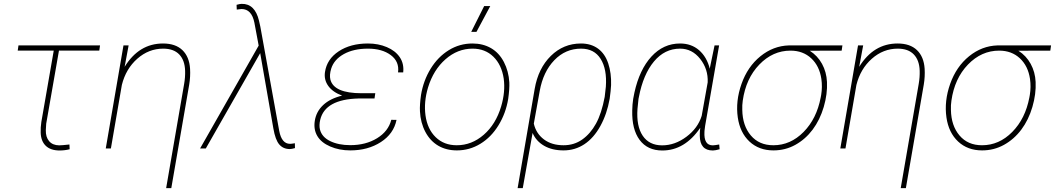

<svg xmlns="http://www.w3.org/2000/svg" viewBox="-20 -761 5407 984"><path d="M488.8 -501.5H282.2L216.8 -127L214.8 -93.8Q213.9 -58.6 231.7 -37.6Q249.5 -16.6 283.2 -16.1Q296.4 -16.1 335.9 -20.5L336.9 3.9Q312 10.3 284.2 10.3Q238.8 9.8 214.4 -13.9Q189.9 -37.6 188.5 -81.1Q187.5 -107.4 191.9 -136.2L255.4 -501.5H70.8L74.7 -528.3H492.7Z M618.7 -418.5Q692.4 -538.1 815.4 -538.1Q879.4 -538.1 914.8 -504.2Q950.2 -470.2 954.1 -408.7Q956.5 -368.2 949.7 -327.6L857.9 203.1H831.5L923.8 -331.5Q929.7 -365.2 928.7 -397.9Q927.2 -452.1 898.7 -481.9Q870.1 -511.7 816.4 -511.7Q742.2 -511.7 683.6 -460Q625 -408.2 604.5 -325.7L548.3 0H522L612.8 -528.3H639.2Z M1218.3 -741.2Q1286.1 -742.7 1307.1 -655.8L1314 -625.5L1411.1 -89.8Q1423.8 -23.9 1466.3 -23.9Q1470.2 -23.4 1491.2 -26.9L1491.7 -2Q1474.6 2.9 1465.3 2.9Q1431.6 2.9 1411.4 -20.5Q1391.1 -43.9 1380.9 -103L1313.5 -488.8L1034.7 0H1005.4L1305.7 -527.3L1283.7 -645Q1269.5 -714.8 1217.8 -714.8L1193.4 -711.9L1192.4 -736.3Q1209.5 -741.2 1218.3 -741.2Z M1593.3 -141.6Q1600.6 -189 1636 -222.4Q1671.4 -255.9 1733.4 -271Q1685.5 -288.6 1662.6 -320.3Q1639.6 -352.1 1645.5 -391.6Q1655.3 -458 1715.8 -498Q1776.4 -538.1 1865.7 -538.1Q1918.9 -538.1 1962.6 -519.5Q2006.3 -501 2028.8 -467.8Q2051.3 -434.6 2046.4 -390.1H2020Q2027.3 -445.3 1982.9 -478.5Q1938.5 -511.7 1865.7 -511.7Q1792.5 -511.7 1742.2 -483.9Q1691.9 -456.1 1677.2 -408.7Q1667.5 -376.5 1673.3 -353Q1691.4 -283.2 1833 -283.2H1903.3L1899.4 -256.3H1817.9Q1646 -252 1621.1 -147Q1614.7 -119.1 1619.6 -98.1Q1628.9 -59.1 1671.6 -38.1Q1714.4 -17.1 1775.4 -17.1Q1854.5 -17.1 1912.4 -52.5Q1970.2 -87.9 1985.4 -147L2012.2 -146.5Q1997.6 -75.2 1931.6 -32.7Q1865.7 9.8 1775.4 9.8Q1718.3 9.8 1672.1 -10.3Q1626 -30.3 1606.2 -64Q1586.4 -97.7 1593.3 -141.6Z M2137.7 -274.4Q2149.9 -348.1 2187 -408.7Q2224.1 -469.2 2279.8 -503.7Q2335.4 -538.1 2401.4 -538.1Q2455.1 -538.1 2496.6 -514.2Q2538.1 -490.2 2562.5 -443.1Q2586.9 -396 2590.3 -338.9Q2591.8 -305.7 2584.5 -253.9Q2572.3 -180.2 2534.9 -119.1Q2497.6 -58.1 2442.1 -24.2Q2386.7 9.8 2321.3 9.8Q2267.1 9.8 2225.8 -14.4Q2184.6 -38.6 2159.9 -85.2Q2135.3 -131.8 2132.3 -189.9Q2130.4 -222.7 2137.7 -274.4ZM2160.6 -169.9Q2170.4 -99.1 2212.9 -57.9Q2255.4 -16.6 2320.8 -16.6Q2397.5 -16.6 2459.2 -70.3Q2521 -124 2548.3 -215.3Q2570.8 -291 2561.5 -358.4Q2550.8 -429.2 2508.5 -470.5Q2466.3 -511.7 2401.9 -511.7Q2325.2 -511.7 2263.2 -457.3Q2201.2 -402.8 2173.8 -313Q2151.4 -238.3 2160.6 -169.9ZM2461.4 -730H2492.7L2421.9 -597.7H2395Z M2957.5 -538.1Q3008.8 -538.1 3044.7 -512Q3080.6 -485.8 3097.2 -436Q3113.8 -386.2 3111.8 -324.7Q3110.4 -296.4 3104.5 -254.4Q3090.8 -176.8 3056.9 -115.2Q3022.9 -53.7 2975.1 -22Q2927.2 9.8 2868.2 9.8Q2809.6 9.8 2768.6 -13.9Q2727.5 -37.6 2709.5 -79.6L2659.2 203.1H2632.8L2720.2 -305.2Q2738.3 -410.6 2803 -474.4Q2867.7 -538.1 2957.5 -538.1ZM2715.8 -127.4Q2727.5 -76.7 2767.6 -46.6Q2807.6 -16.6 2868.2 -16.6Q2922.4 -16.6 2964.1 -46.1Q3005.9 -75.7 3034.4 -127.4Q3063 -179.2 3079.1 -264.6L3085 -316.9Q3091.3 -406.7 3058.3 -459.2Q3025.4 -511.7 2958 -511.7Q2877.9 -511.7 2820.8 -452.4Q2763.7 -393.1 2746.1 -294.9Z M3665.5 -528.3 3593.8 -116.2 3590.8 -92.8 3590.3 -85.4Q3586.4 -16.1 3632.8 -16.1Q3641.1 -16.1 3666 -20.5L3668 3.9Q3645 10.3 3633.3 10.3Q3566.9 10.3 3566.4 -65.4Q3565.9 -85.9 3568.8 -106Q3489.3 10.3 3374.5 10.3Q3298.3 10.3 3258.1 -43.9Q3217.8 -98.1 3220.2 -195.3Q3220.7 -225.6 3225.1 -254.4L3231.4 -286.6Q3257.3 -404.3 3318.6 -471.2Q3379.9 -538.1 3465.3 -538.1Q3522.9 -538.1 3562.5 -503.9Q3602.1 -469.7 3617.7 -408.7L3619.1 -417.5L3642.1 -528.3ZM3252.4 -254.4 3247.1 -203.1Q3240.7 -114.7 3273.9 -65.4Q3307.1 -16.1 3373.5 -16.1Q3439 -16.1 3497.8 -60.1Q3556.6 -104 3576.2 -167.5L3606.9 -338.9Q3609.9 -406.7 3568.4 -459.2Q3526.9 -511.7 3465.3 -511.7Q3386.2 -511.7 3331.3 -445.6Q3276.4 -379.4 3254.4 -264.2Z M4293.5 -501.5 4129.9 -501Q4169.9 -475.6 4192.9 -433.8Q4215.8 -392.1 4218.3 -340.8Q4221.2 -279.3 4201.7 -212.9Q4182.1 -146.5 4145 -96.9Q4107.9 -47.4 4056.4 -18.8Q4004.9 9.8 3943.8 9.8Q3869.6 9.8 3821 -35.6Q3772.5 -81.1 3761.2 -158.7Q3749 -242.7 3780.3 -331.1Q3811.5 -419.4 3877.2 -472.7Q3942.9 -525.9 4022.9 -528.3H4297.4ZM3784.2 -197.8Q3785.6 -116.7 3828.1 -66.7Q3870.6 -16.6 3943.4 -16.6Q4031.2 -16.6 4098.4 -84.7Q4165.5 -152.8 4186 -261.2L4188.5 -274.4Q4195.3 -315.4 4189.5 -356.4Q4179.7 -422.9 4137.5 -462.2Q4095.2 -501.5 4031.2 -501.5Q3940.4 -501.5 3871.6 -430.2Q3802.7 -358.9 3786.6 -245.1Q3783.2 -222.2 3784.2 -197.8Z M4383.3 -418.5Q4457 -538.1 4580.1 -538.1Q4644 -538.1 4679.4 -504.2Q4714.8 -470.2 4718.8 -408.7Q4721.2 -368.2 4714.4 -327.6L4622.6 203.1H4596.2L4688.5 -331.5Q4694.3 -365.2 4693.4 -397.9Q4691.9 -452.1 4663.3 -481.9Q4634.8 -511.7 4581.1 -511.7Q4506.8 -511.7 4448.2 -460Q4389.6 -408.2 4369.1 -325.7L4313 0H4286.6L4377.4 -528.3H4403.8Z M5362.8 -501.5 5199.2 -501Q5239.3 -475.6 5262.2 -433.8Q5285.2 -392.1 5287.6 -340.8Q5290.5 -279.3 5271 -212.9Q5251.5 -146.5 5214.4 -96.9Q5177.2 -47.4 5125.7 -18.8Q5074.2 9.8 5013.2 9.8Q4939 9.8 4890.4 -35.6Q4841.8 -81.1 4830.6 -158.7Q4818.4 -242.7 4849.6 -331.1Q4880.9 -419.4 4946.5 -472.7Q5012.2 -525.9 5092.3 -528.3H5366.7ZM4853.5 -197.8Q4855 -116.7 4897.5 -66.7Q4939.9 -16.6 5012.7 -16.6Q5100.6 -16.6 5167.7 -84.7Q5234.9 -152.8 5255.4 -261.2L5257.8 -274.4Q5264.6 -315.4 5258.8 -356.4Q5249 -422.9 5206.8 -462.2Q5164.6 -501.5 5100.6 -501.5Q5009.8 -501.5 4940.9 -430.2Q4872.1 -358.9 4856 -245.1Q4852.5 -222.2 4853.5 -197.8Z"/></svg>

Font: Roboto Thin
Style: Italic
Weight: 250
Italic angle: -12°
Designer: Google
Version: Version 2.134; 2016